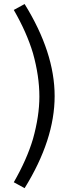

<svg xmlns="http://www.w3.org/2000/svg" viewBox="-20 -768 376 975"><path d="M147.5 -497.5Q116.2 -602.5 50 -717.5L105 -747.5Q257.5 -501.2 257.5 -280Q257.5 -58.8 105 187.5L50 157.5Q116.2 42.5 147.5 -62.5Q180 -178.8 180 -277.5Q180 -381.2 147.5 -497.5Z"/></svg>

Font: Cambay
Style: Regular
Weight: 400
Designer: Pooja Saxena
Foundry: Pooja Saxena
Version: Version 1.181;PS 001.181;hotconv 1.0.70;makeotf.lib2.5.58329